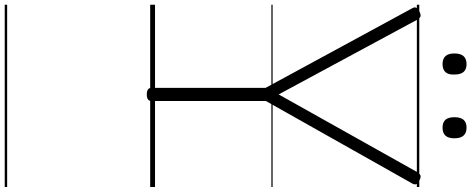

<svg xmlns="http://www.w3.org/2000/svg" viewBox="-596 -748 1945 792"><g transform="rotate(90 376.0 -352.5)"><path d="M370 14Q343 14 343 -5V-476L14 -1082Q9 -1091 12.5 -1098Q16 -1105 28 -1111Q42 -1117 48.5 -1115Q55 -1113 62 -1101L370 -530L689 -1099Q697 -1113 704.5 -1115Q712 -1117 724 -1111Q737 -1105 740 -1098Q743 -1091 738 -1082L397 -477V-5Q397 14 370 14ZM245 -1206Q223 -1206 212 -1218Q201 -1230 201 -1255Q201 -1280 212 -1292.5Q223 -1305 245 -1305Q267 -1305 277.5 -1292.5Q288 -1280 288 -1255Q289 -1230 278 -1218Q267 -1206 245 -1206ZM507 -1206Q485 -1206 474.5 -1218Q464 -1230 464 -1255Q464 -1280 474.5 -1292.5Q485 -1305 507 -1305Q529 -1305 540 -1292.5Q551 -1280 551 -1255Q551 -1230 540 -1218Q529 -1206 507 -1206ZM0 590H752V600H0ZM0 -20H752V0H0ZM0 -505H752V-500H0ZM0 -1110H752V-1100H0Z"/></g></svg>

Font: Playwrite FR Moderne Guides
Style: Regular
Weight: 400
Designer: Veronika Burian, José Scaglione
Foundry: TypeTogether
Version: Version 1.003